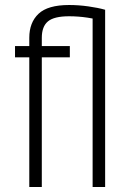

<svg xmlns="http://www.w3.org/2000/svg" viewBox="-20 -747 515 767"><path d="M97 -596Q97 -657 134 -692Q171 -727 256 -727Q294 -727 333 -721.5Q372 -716 400 -708L388 -665Q366 -671 329.5 -676.5Q293 -682 256 -682Q196 -682 171.5 -661.5Q147 -641 147 -596V-563H259V-518H147V0H97V-518H40V-563H97ZM350 -708H400V0H350Z"/></svg>

Font: Khand Variable Light
Style: Regular
Weight: 300
Designer: Satya Rajpurohit
Foundry: Indian Type Foundry
Version: Version 3.000